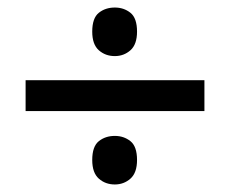

<svg xmlns="http://www.w3.org/2000/svg" viewBox="-20 -597 612 510"><path d="M285 -448Q260 -448 242.5 -463.5Q225 -479 225 -513Q225 -549 242.5 -563Q260 -577 285 -577Q309 -577 326.5 -563Q344 -549 344 -513Q344 -479 326.5 -463.5Q309 -448 285 -448ZM48 -302V-384H523V-302ZM285 -107Q260 -107 242.5 -122.5Q225 -138 225 -172Q225 -208 242.5 -222Q260 -236 285 -236Q309 -236 326.5 -222Q344 -208 344 -172Q344 -138 326.5 -122.5Q309 -107 285 -107Z"/></svg>

Font: Noto Sans Kannada Medium
Style: Regular
Weight: 500
Designer: Jelle Bosma - Monotype Design Team
Foundry: Monotype Imaging Inc.
Version: Version 2.005; ttfautohint (v1.8.4.7-5d5b)